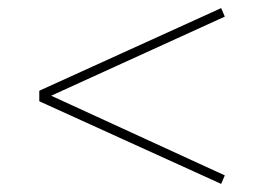

<svg xmlns="http://www.w3.org/2000/svg" viewBox="-20 -490 688 474"><path d="M526 -36 77 -240V-266L526 -470L535 -449L96 -249L97 -258L535 -57Z"/></svg>

Font: Lexend Peta Thin
Style: Regular
Weight: 250
Version: Version 1.007